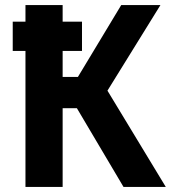

<svg xmlns="http://www.w3.org/2000/svg" viewBox="-20 -734 673 754"><path d="M80 0V-534H30V-649H80V-714H226V-649H302V-534H226V-432H286L456 -714H610L402 -378L631 0H465L282 -309H226V0Z"/></svg>

Font: Noto Sans SemiCondensed
Style: Bold
Weight: 700
Width: 4
Designer: Monotype Design Team
Foundry: Monotype Imaging Inc.
Version: Version 2.013; ttfautohint (v1.8.4.7-5d5b)